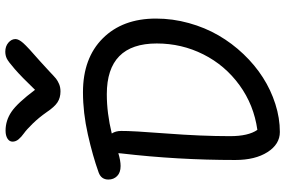

<svg xmlns="http://www.w3.org/2000/svg" viewBox="-190 -842 1041 700"><g transform="rotate(-90 330.0 -491.5)"><path d="M492.2 -992.2Q511.7 -992.2 524.9 -981Q538.1 -969.7 538.1 -955.1Q538.1 -943.4 523.7 -927Q509.3 -910.6 457 -865.2Q441.4 -851.6 421.1 -832.3Q400.9 -813 393.6 -807.1Q386.2 -801.3 374.3 -796.1Q362.3 -791 347.2 -791Q324.2 -791 307.6 -801.8Q291 -812.5 272 -840.8Q251.5 -870.1 229.5 -892.6Q207.5 -915 194.3 -924.3Q181.2 -933.6 172.6 -943.8Q164.1 -954.1 164.1 -965.8Q164.1 -977.1 175 -984.1Q186 -991.2 204.1 -991.2Q241.2 -991.2 272.9 -969.7Q304.7 -948.2 353 -883.8Q400.4 -933.1 428.5 -957.5Q456.5 -981.9 467.8 -987.1Q479 -992.2 492.2 -992.2ZM199.2 8.8Q154.8 8.8 126 -36.1Q97.2 -81.1 97.2 -153.8Q97.2 -363.8 121.1 -568.8Q121.1 -570.8 121.6 -574.7Q122.1 -578.6 122.1 -580.1Q94.7 -571.8 75.2 -571.8Q51.3 -571.8 38.6 -584.5Q25.9 -597.2 25.9 -616.2Q25.9 -642.6 51.8 -651.9Q111.3 -673.3 190.4 -691.2Q269.5 -709 344.2 -709Q468.8 -709 540.8 -636.7Q612.8 -564.5 612.8 -442.9Q612.8 -381.8 596.4 -323Q580.1 -264.2 551.5 -214.8Q522.9 -165.5 483.2 -123.8Q443.4 -82 397.9 -53Q352.5 -23.9 301.3 -7.6Q250 8.8 199.2 8.8ZM184.1 -172.9Q184.1 -106 207 -73.2Q297.9 -85.9 370.1 -138.4Q442.4 -190.9 482.2 -270Q522 -349.1 522 -439.9Q522 -622.1 336.9 -622.1Q268.1 -622.1 193.8 -604Q203.1 -589.8 203.1 -569.8Q203.6 -530.8 193.8 -404.1Q184.1 -277.3 184.1 -172.9Z"/></g></svg>

Font: Shantell Sans Normal
Style: Regular
Weight: 400
Designer: Stephen Nixon, Anya Danilova, Shantell Martin
Foundry: Arrow Type
Version: Version 1.006;[559af2be0]